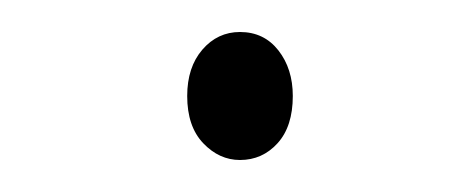

<svg xmlns="http://www.w3.org/2000/svg" viewBox="-20 -672 291 120"><path d="M97 -612Q97 -630 106.5 -641Q116 -652 130 -652Q145 -652 154 -640.5Q163 -629 163 -612Q163 -593 153.5 -582.5Q144 -572 130 -572Q117 -572 107 -582.5Q97 -593 97 -612Z"/></svg>

Font: Noto Sans Thin
Style: Regular
Weight: 100
Designer: Monotype Design Team
Foundry: Monotype Imaging Inc.
Version: Version 2.007